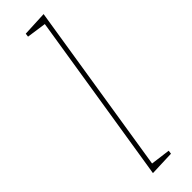

<svg xmlns="http://www.w3.org/2000/svg" viewBox="-263 -769 776 776"><g transform="rotate(-45 125.0 -381.5)"><path d="M102 -760 209 -765 92 -28 176 -17 174 -2 67 2 184 -733 100 -745Z"/></g></svg>

Font: Bitter Pro Thin
Style: Italic
Weight: 250
Italic angle: -9°
Designer: Sol Matas, and Bitter project Authors
Foundry: Sol Matas
Version: Version 1.010